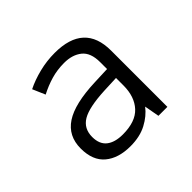

<svg xmlns="http://www.w3.org/2000/svg" viewBox="-96 -822 531 531"><g transform="rotate(-45 170.0 -556.5)"><path d="M173 -722Q288 -722 288 -616V-396H253L245 -440Q229 -419 202.5 -405Q176 -391 139 -391Q92 -391 64.5 -414Q37 -437 37 -484Q37 -533 75 -558Q113 -583 194 -586L244 -588V-615Q244 -652 224 -668Q204 -684 172 -684Q145 -684 121 -677Q97 -670 74 -658L58 -695Q82 -707 112 -714.5Q142 -722 173 -722ZM197 -551Q134 -548 108 -532.5Q82 -517 82 -484Q82 -456 99 -442.5Q116 -429 147 -429Q197 -429 220.5 -454.5Q244 -480 244 -524V-553Z"/></g></svg>

Font: Noto Sans Sinhala Light
Style: Regular
Weight: 300
Designer: Jelle Bosma - Monotype Design Team
Foundry: Monotype Imaging Inc.
Version: Version 2.006; ttfautohint (v1.8.4.7-5d5b)